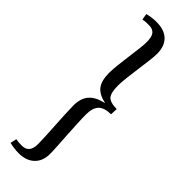

<svg xmlns="http://www.w3.org/2000/svg" viewBox="-345 -826 1058 1058"><g transform="rotate(45 183.5 -297.5)"><path d="M314 -285Q260 -284 238.5 -260Q217 -236 217 -188Q217 -160 219 -120Q221 -80 223.5 -36.5Q226 7 228.5 45.5Q231 84 231 108Q231 163 197.5 195Q164 227 105 227Q89 227 69 224.5Q49 222 34 218L42 181Q57 184 68 184.5Q79 185 90 185Q146 185 146 115Q146 93 144 55.5Q142 18 139.5 -25.5Q137 -69 135 -108.5Q133 -148 133 -173Q133 -230 161.5 -261.5Q190 -293 248 -305Q192 -317 168.5 -347.5Q145 -378 145 -439Q145 -463 149 -500.5Q153 -538 158.5 -578Q164 -618 168 -652Q172 -686 172 -704Q172 -746 158 -763Q144 -780 115 -780Q103 -780 90.5 -779.5Q78 -779 67 -776L61 -813Q94 -822 133 -822Q193 -822 225.5 -790.5Q258 -759 258 -701Q258 -678 253.5 -642.5Q249 -607 243.5 -566.5Q238 -526 233.5 -488Q229 -450 229 -423Q229 -369 246 -348.5Q263 -328 316 -327Z"/></g></svg>

Font: Literata 36pt
Style: Italic
Weight: 400
Italic angle: -2°
Designer: Latin by Veronika Burian and Jose Scaglione. Greek by Irene Vlachou. Cyrillic by Vera Evstafieva
Foundry: TypeTogether
Version: Version 3.002